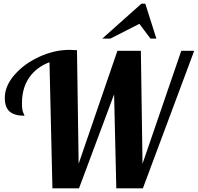

<svg xmlns="http://www.w3.org/2000/svg" viewBox="-20 -1020 1072 1040"><path d="M746 -1000 534 -811H578L735 -891L795 -811H827L767 -1000ZM248 -683 264 0H408L598 -509L610 0H754L1032 -745H962L752 -133L743 -745H616L406 -133L397 -748C379.7 -749.3 366.3 -750 357 -750C302.3 -750 247.7 -737.5 193 -712.5C138.3 -687.5 93.5 -654.8 58.5 -614.5C23.5 -574.2 6 -532.7 6 -490C6 -455.3 14.8 -430.5 32.5 -415.5C50.2 -400.5 77 -393 113 -393C113 -394.3 110.7 -399.8 106 -409.5C101.3 -419.2 99 -436.3 99 -461C99 -515.7 112 -561.8 138 -599.5C164 -637.2 200.7 -665 248 -683Z"/></svg>

Font: DonutKreme
Style: Regular
Weight: 400
Designer: Impallari Type
Foundry: Impallari Type
Version: Version 2.100